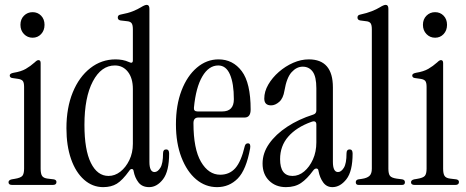

<svg xmlns="http://www.w3.org/2000/svg" viewBox="-20 -760 1917 789"><path d="M114 -605Q93 -605 78.5 -620Q64 -635 64 -658Q64 -681 78.5 -695.5Q93 -710 114 -710Q135 -710 149 -695.5Q163 -681 163 -658Q163 -635 149 -620Q135 -605 114 -605ZM30 0Q15 0 15 -11Q15 -20 28 -23L40 -25Q65 -29 72 -37.5Q79 -46 79 -67V-403Q79 -421 73.5 -427.5Q68 -434 54 -436L33 -439Q20 -440 20 -450Q20 -458 36 -461Q67 -466 86 -477Q105 -488 123 -504Q132 -513 138 -513Q147 -513 147 -501V-67Q147 -46 153 -37Q159 -28 176 -26L201 -23Q212 -21 212 -12Q212 0 197 0Z M404 9Q360 9 325.5 -21.5Q291 -52 272 -106.5Q253 -161 253 -233Q253 -317 279 -380.5Q305 -444 351 -480Q397 -516 455 -516Q469 -516 483 -513.5Q497 -511 510 -505Q526 -497 526 -512V-640Q526 -658 520.5 -665Q515 -672 501 -673L475 -676Q464 -678 464 -688Q464 -698 475 -700Q507 -706 526.5 -714Q546 -722 559 -730Q575 -740 583 -740Q594 -740 594 -724V-95Q594 -53 615 -53Q628 -53 639 -70.5Q650 -88 650 -130Q650 -146 663 -146Q675 -146 675 -129Q675 -56 650 -23.5Q625 9 593 9Q564 9 549 -10.5Q534 -30 529 -57Q528 -65 522 -65.5Q516 -66 511 -58Q483 -19 460 -5Q437 9 404 9ZM426 -37Q452 -37 474.5 -54.5Q497 -72 511.5 -102Q526 -132 526 -169V-394Q526 -439 505.5 -465Q485 -491 452 -491Q396 -491 361.5 -425.5Q327 -360 327 -247Q327 -144 353.5 -90.5Q380 -37 426 -37Z M872 9Q824 9 786 -23Q748 -55 725.5 -113.5Q703 -172 703 -249Q703 -328 726 -388Q749 -448 789 -482Q829 -516 878 -516Q937 -516 973.5 -467.5Q1010 -419 1010 -310Q1010 -277 985 -277H795Q775 -277 775 -254Q775 -148 806 -95Q837 -42 885 -42Q923 -42 947 -69Q971 -96 986 -160Q989 -171 999 -171Q1011 -171 1008 -151Q992 -62 957 -26.5Q922 9 872 9ZM792 -302H893Q941 -302 941 -352Q941 -417 925 -454Q909 -491 877 -491Q838 -491 811.5 -446Q785 -401 777 -318Q775 -302 792 -302Z M1155 9Q1113 9 1086 -17.5Q1059 -44 1059 -88Q1059 -131 1086 -169.5Q1113 -208 1160 -239Q1207 -270 1267 -289Q1280 -293 1280 -306V-397Q1280 -445 1265 -465.5Q1250 -486 1224 -486Q1199 -486 1178.5 -463.5Q1158 -441 1149 -388Q1144 -356 1127.5 -341.5Q1111 -327 1094 -327Q1066 -327 1066 -355Q1066 -384 1082.5 -412.5Q1099 -441 1126 -464.5Q1153 -488 1185 -502Q1217 -516 1249 -516Q1348 -516 1348 -401V-95Q1348 -53 1369 -53Q1382 -53 1393 -70.5Q1404 -88 1404 -130Q1404 -146 1417 -146Q1429 -146 1429 -129Q1429 -56 1403.5 -23.5Q1378 9 1346 9Q1322 9 1308 -10.5Q1294 -30 1289 -57Q1288 -67 1280.5 -67.5Q1273 -68 1266 -58Q1242 -25 1217 -8Q1192 9 1155 9ZM1182 -37Q1208 -37 1230 -55.5Q1252 -74 1266 -105Q1280 -136 1280 -175V-248Q1280 -267 1259 -259Q1198 -237 1164.5 -198.5Q1131 -160 1131 -106Q1131 -37 1182 -37Z M1454 0Q1442 0 1442 -11Q1442 -21 1453 -23L1467 -25Q1488 -28 1498 -37Q1508 -46 1508 -67V-640Q1508 -658 1502.5 -665Q1497 -672 1483 -673L1460 -676Q1449 -678 1449 -688Q1449 -698 1460 -700Q1488 -706 1508 -714Q1528 -722 1541 -730Q1557 -740 1565 -740Q1576 -740 1576 -724V-67Q1576 -46 1582.5 -37.5Q1589 -29 1610 -26L1633 -23Q1644 -21 1644 -11Q1644 0 1632 0Z M1768 -605Q1747 -605 1732.5 -620Q1718 -635 1718 -658Q1718 -681 1732.5 -695.5Q1747 -710 1768 -710Q1789 -710 1803 -695.5Q1817 -681 1817 -658Q1817 -635 1803 -620Q1789 -605 1768 -605ZM1684 0Q1669 0 1669 -11Q1669 -20 1682 -23L1694 -25Q1719 -29 1726 -37.5Q1733 -46 1733 -67V-403Q1733 -421 1727.5 -427.5Q1722 -434 1708 -436L1687 -439Q1674 -440 1674 -450Q1674 -458 1690 -461Q1721 -466 1740 -477Q1759 -488 1777 -504Q1786 -513 1792 -513Q1801 -513 1801 -501V-67Q1801 -46 1807 -37Q1813 -28 1830 -26L1855 -23Q1866 -21 1866 -12Q1866 0 1851 0Z"/></svg>

Font: Instrument Serif
Style: Regular
Weight: 400
Designer: Rodrigo Fuenzalida
Foundry: fragTYPE
Version: Version 1.000; ttfautohint (v1.8.4.7-5d5b);gftools[0.9.27]